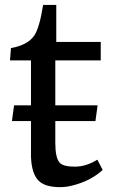

<svg xmlns="http://www.w3.org/2000/svg" viewBox="-20 -751 456 778"><path d="M374.5 -104 396 -62.5Q347.7 -17.6 272.5 1Q248.5 7.3 222.2 7.3Q195.8 7.3 173.6 1.5Q151.4 -4.4 136.7 -18.6Q108.4 -45.9 105.5 -115.7V-260.3H28.3L37.1 -324.2H105.5V-506.3H20.5L24.4 -556.2Q92.8 -568.4 119.1 -607.4Q140.1 -638.7 154.8 -731H208V-581.1H388.2V-506.3H204.1V-324.2H375.5L366.7 -260.3H204.1V-172.4Q204.1 -111.3 221.7 -91.8Q236.3 -75.7 282.7 -75.7Q329.1 -75.7 374.5 -104Z"/></svg>

Font: HeadlandOne
Style: Regular
Weight: 400
Designer: Gary Lonergan
Foundry: Sorkin Type Co.
Version: Version 1.002